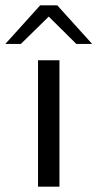

<svg xmlns="http://www.w3.org/2000/svg" viewBox="-67 -697 364 717"><path d="M-47 -533 83 -677H147L277 -533H218L115 -635Q47 -569 11 -533ZM75 0V-472H155V0Z"/></svg>

Font: Coval
Style: Light
Weight: 300
Foundry: Context Ltd
Version: Version 001.000